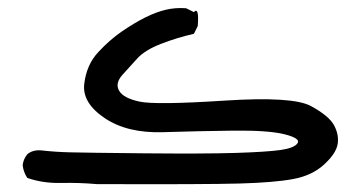

<svg xmlns="http://www.w3.org/2000/svg" viewBox="-20 -302 872 484"><path d="M223.6 162.1Q179.7 158.2 133.8 159.2Q87.9 160.2 48.8 146.5Q39.1 131.8 37.1 114.3Q39.1 98.6 48.8 86.9Q62.5 75.2 84 77.1Q119.1 81.1 156.2 82Q193.4 83 344.7 84.5Q496.1 85.9 573.7 83.5Q651.4 81.1 686.5 76.2Q721.7 71.3 730 59.1Q738.3 46.9 697.8 36.6Q657.2 26.4 569.8 27.3Q482.4 28.3 391.6 31.2Q300.8 34.2 243.7 -4.4Q186.5 -43 192.4 -90.8Q198.2 -138.7 227.1 -169.9Q255.9 -201.2 287.1 -222.7Q318.4 -244.1 345.7 -257.8Q373 -271.5 397.5 -277.3Q421.9 -283.2 449.2 -281.2L468.8 -271.5Q482.4 -286.1 478.5 -236.3L468.8 -216.8Q425.8 -207 385.7 -191.4Q345.7 -175.8 326.7 -155.3Q307.6 -134.8 288.6 -113.3Q269.5 -91.8 280.3 -73.2Q291 -54.7 331.5 -45.9Q372.1 -37.1 544.9 -48.3Q717.8 -59.6 763.7 -34.7Q809.6 -9.8 822.3 14.2Q835 38.1 831.1 61.5Q827.1 85 796.9 112.8Q766.6 140.6 718.8 149.4Q670.9 158.2 584.5 160.6Q498 163.1 223.6 162.1Z"/></svg>

Font: JasonHandwriting2
Style: Regular
Weight: 400
Version: Version 1.05.10